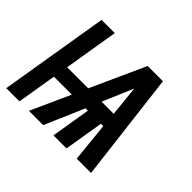

<svg xmlns="http://www.w3.org/2000/svg" viewBox="-142 -692 863 863"><g transform="rotate(45 289.5 -260.0)"><path d="M-21 0 65 -520H149L106 -260H240L358 -520H455L518 0H427L408 -188H393L362 0H279L310 -188H295L214 0H123L208 -188H94L63 0ZM325 -260H402L393 -347Q392 -362 390 -376.5Q388 -391 387 -406Q381 -391 375 -376.5Q369 -362 362 -347Z"/></g></svg>

Font: Iosevka SmBd Ex Obl
Style: Regular
Weight: 600
Width: 7
Italic angle: -9°
Monospace: yes
Designer: Belleve Invis
Foundry: Belleve Invis
Version: Version 32.5.0; ttfautohint (v1.8.4)